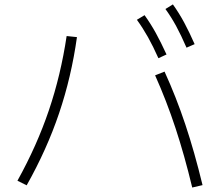

<svg xmlns="http://www.w3.org/2000/svg" viewBox="-20 -838 978 854"><path d="M669.9 -502.9 711.9 -519.5Q763.7 -406.2 804.4 -284.2Q845.2 -162.1 880.9 -14.6L835 -3.9Q800.8 -146.5 760.7 -268.1Q720.7 -389.6 669.9 -502.9ZM276.4 -677.7 322.3 -672.9Q297.4 -495.6 242.9 -334.5Q188.5 -173.3 98.6 -13.7L57.6 -34.2Q144.5 -190.9 197.5 -347.7Q250.5 -504.4 276.4 -677.7ZM588.9 -750 623 -770.5Q650.4 -732.4 673.1 -691.2Q695.8 -649.9 720.7 -595.7L684.6 -579.1Q661.1 -631.8 638.4 -672.4Q615.7 -712.9 588.9 -750ZM715.8 -797.9 749 -818.4Q776.9 -779.3 799.6 -737.1Q822.3 -694.8 845.7 -641.6L809.6 -626Q785.6 -681.2 763.7 -721.7Q741.7 -762.2 715.8 -797.9Z"/></svg>

Font: Pretendard ExtraLight
Style: Regular
Weight: 200
Designer: Base glyphs from Inter by Rasmus Andersson; Hangeul glyphs from Noto Sans CJK(Source Han Sans) by Jang Soo-young and Kan
Foundry: Kil Hyung-jin
Version: Version 1.309